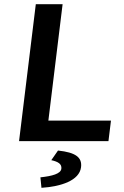

<svg xmlns="http://www.w3.org/2000/svg" viewBox="-20 -674 592 917"><path d="M71 0H498L510 -98H211L279 -654H151ZM257 45 225 91C257 98 276 109 273 132C270 156 229 167 173 173L178 223C272 217 359 188 367 125C373 78 342 54 257 45Z"/></svg>

Font: Falling Sky
Style: ExtObl
Weight: 400
Designer: Paul D. Hunt
Foundry: Adobe Systems Incorporated
Version: Version 1.02